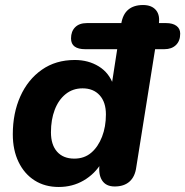

<svg xmlns="http://www.w3.org/2000/svg" viewBox="-20 -734 738 765"><path d="M214 11Q159 11 118 -15Q77 -41 54 -88.5Q31 -136 31 -199Q31 -283 61 -350Q91 -417 146.5 -456Q202 -495 278 -495Q332 -495 373.5 -469.5Q415 -444 432 -395L425 -396L447 -538H319Q292 -538 277.5 -548.5Q263 -559 263 -581Q263 -609 279.5 -625.5Q296 -642 326 -642H494L454 -583L463 -639Q469 -677 491 -695.5Q513 -714 550 -714Q585 -714 602 -693Q619 -672 612 -634L604 -583L582 -642H642Q668 -642 683 -631Q698 -620 698 -600Q698 -571 681 -554.5Q664 -538 635 -538H598L523 -68Q518 -30 496 -10.5Q474 9 437 9Q402 9 386.5 -15.5Q371 -40 377 -82L384 -125L385 -86Q358 -41 313.5 -15Q269 11 214 11ZM276 -102Q316 -102 343.5 -125.5Q371 -149 386.5 -189Q402 -229 402 -278Q402 -327 377 -354.5Q352 -382 309 -382Q270 -382 241.5 -359Q213 -336 198 -296.5Q183 -257 183 -207Q183 -157 207.5 -129.5Q232 -102 276 -102Z"/></svg>

Font: Nunito ExtraLight ExtraBold
Style: Italic
Weight: 800
Italic angle: -9°
Version: Version 3.602